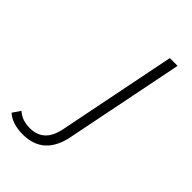

<svg xmlns="http://www.w3.org/2000/svg" viewBox="-391 -600 875 875"><g transform="rotate(45 47.0 -162.0)"><path d="M-66 198Q-134 198 -172 164L-146 126Q-114 155 -64 155Q-19 155 9 129.5Q37 104 48 48L162 -522H212L97 52Q68 198 -66 198Z"/></g></svg>

Font: Montserrat Light
Style: Italic
Weight: 300
Italic angle: -11.3°
Designer: Julieta Ulanovsky
Foundry: Julieta Ulanovsky
Version: Version 9.000; ttfautohint (v1.8.4.7-5d5b)